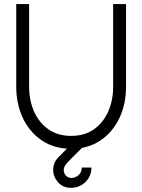

<svg xmlns="http://www.w3.org/2000/svg" viewBox="-20 -720 701 946"><path d="M330.5 13Q246.5 13 186 -28Q125.5 -69 92.8 -138.2Q60 -207.5 60 -292V-700H123.5V-292Q123.5 -226 147.5 -171.2Q171.5 -116.5 217.8 -83.5Q264 -50.5 330.5 -50.5Q398 -50.5 444 -83.8Q490 -117 513.8 -172Q537.5 -227 537.5 -292V-700H601V-292Q601 -207.5 568.2 -138.2Q535.5 -69 475 -28Q414.5 13 330.5 13ZM329 205.5Q290 205.5 266 178Q242 150.5 242 117Q242 100.5 248.2 84.2Q254.5 68 268 54.5L352 -29.5L387 5.5Q348.5 44 328.5 64Q308.5 84 301.2 95Q294 106 294 118.5Q294 132.5 304 144.2Q314 156 331.5 157Q350.5 157 366.8 143Q383 129 383 105.5H430.5Q430.5 148 401 176.8Q371.5 205.5 329 205.5Z"/></svg>

Font: Urbanist Light
Style: Regular
Weight: 300
Designer: Corey Hu
Foundry: Corey Hu
Version: Version 1.330; ttfautohint (v1.8.4.7-5d5b)